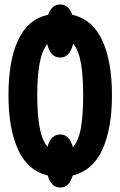

<svg xmlns="http://www.w3.org/2000/svg" viewBox="-20 -786 540 861"><path d="M482 -359Q482 -511 438.5 -605Q395 -699 304 -720Q288 -766 250 -766Q212 -766 196 -720Q105 -700 61.5 -607Q18 -514 18 -359Q18 -209 61 -115Q104 -21 194 1Q209 55 250 55Q291 55 306 1Q396 -21 439 -115Q482 -209 482 -359ZM250 -183Q208 -183 193 -128Q168 -157 157.5 -216Q147 -275 147 -359Q147 -442 157.5 -500.5Q168 -559 192 -588Q206 -528 250 -528Q294 -528 308 -590Q333 -561 343 -502.5Q353 -444 353 -358Q353 -273 343 -214Q333 -155 307 -126Q292 -183 250 -183Z"/></svg>

Font: Noto Sans Mono Condensed Extra
Style: Regular
Weight: 800
Width: 3
Designer: Monotype Design Team
Foundry: Monotype Imaging Inc.
Version: Version 1.900